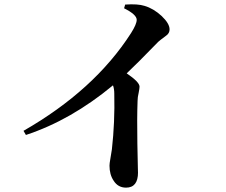

<svg xmlns="http://www.w3.org/2000/svg" viewBox="-20 -812 1040 882"><path d="M555 -791Q613 -795 644 -785Q685 -773 722 -739Q759 -704 759 -677Q759 -659 743 -648Q712 -625 707 -620Q606 -516 562 -475Q621 -435 621 -414Q621 -406 617 -386Q612 -365 612 -349Q609 -267 611 -153Q614 -2 614 -20Q614 50 559 50Q522 50 502 18Q483 -10 483 -51Q483 -61 487 -83L494 -126Q508 -250 505 -381Q505 -404 499 -420Q306 -260 99 -192L88 -211Q414 -398 582 -660Q608 -701 608 -721Q608 -745 550 -774Z"/></svg>

Font: Source Han Serif JP
Style: Bold
Weight: 700
Designer: Ryoko NISHIZUKA  (kana & ideographs); Frank Grießhammer (Latin, Greek & Cyrillic); Wenlong ZHANG  (bopomofo); Sandoll Co
Foundry: Adobe Systems Incorporated
Version: Version 1.000;PS 1;hotconv 16.6.53;makeotf.lib2.5.65590